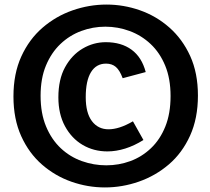

<svg xmlns="http://www.w3.org/2000/svg" viewBox="-20 -805 922 842"><path d="M440 17Q365 17 293.5 -8Q222 -33 164.5 -83Q107 -133 73 -208Q39 -283 39 -382Q39 -482 73.5 -557.5Q108 -633 166.5 -683.5Q225 -734 298 -759.5Q371 -785 447 -785Q522 -785 593.5 -760Q665 -735 722.5 -684.5Q780 -634 814 -559.5Q848 -485 848 -386Q848 -286 813.5 -210Q779 -134 720.5 -84Q662 -34 589 -8.5Q516 17 440 17ZM451 -141Q391 -141 342.5 -169.5Q294 -198 265 -251.5Q236 -305 236 -378Q236 -457 265.5 -510.5Q295 -564 342.5 -592Q390 -620 444 -620Q512 -620 557 -587Q602 -554 619 -489L518 -462Q505 -497 488 -511.5Q471 -526 445 -526Q402 -526 379 -488.5Q356 -451 356 -379Q356 -310 383 -274Q410 -238 456 -238Q479 -238 505.5 -246.5Q532 -255 563 -273L609 -191Q569 -166 529 -153.5Q489 -141 451 -141ZM446 -80Q501 -80 551.5 -98.5Q602 -117 642 -155Q682 -193 705 -250Q728 -307 728 -384Q728 -460 704.5 -517Q681 -574 640.5 -612Q600 -650 548.5 -669Q497 -688 442 -688Q387 -688 336 -669Q285 -650 245 -612Q205 -574 181.5 -517.5Q158 -461 158 -385Q158 -308 182 -250.5Q206 -193 246.5 -155Q287 -117 339 -98.5Q391 -80 446 -80Z"/></svg>

Font: Yaldevi ExtraLight
Style: Regular
Weight: 200
Designer: Sol Matas, Rajitha Manaperi, Kosala Senevirathne
Foundry: Mooniak
Version: Version 1.100